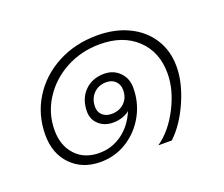

<svg xmlns="http://www.w3.org/2000/svg" viewBox="-84 -559 829 709"><g transform="rotate(-20 330.5 -204.5)"><path d="M591 -226Q591 -163 559 -90.5Q527 -18 481 25H428Q480 -11 515.5 -80Q551 -149 551 -214Q551 -298 497 -349Q443 -400 352 -400Q279 -400 218.5 -367.5Q158 -335 122.5 -279.5Q87 -224 87 -158Q87 -98 121.5 -60.5Q156 -23 215 -23Q264 -23 304 -51.5Q344 -80 366 -132Q339 -111 300 -111Q267 -111 245 -131Q223 -151 223 -182Q223 -231 252.5 -261.5Q282 -292 330 -292Q366 -292 390 -268Q414 -244 414 -207Q414 -148 386.5 -98.5Q359 -49 312 -19.5Q265 10 208 10Q137 10 93 -35Q49 -80 49 -153Q49 -232 88.5 -296Q128 -360 197.5 -397Q267 -434 354 -434Q424 -434 477.5 -408Q531 -382 561 -335Q591 -288 591 -226ZM376 -212Q376 -233 362.5 -246.5Q349 -260 327 -260Q296 -260 276.5 -240Q257 -220 257 -188Q257 -168 270.5 -155.5Q284 -143 306 -143Q337 -143 356.5 -162Q376 -181 376 -212Z"/></g></svg>

Font: Sarabun Thin
Style: Italic
Weight: 250
Italic angle: -10°
Designer: Suppakit Chalermlarp | Katatrad Co.,Ltd.
Foundry: Cadson Demak Co.,Ltd.
Version: Version 1.000; ttfautohint (v1.6)